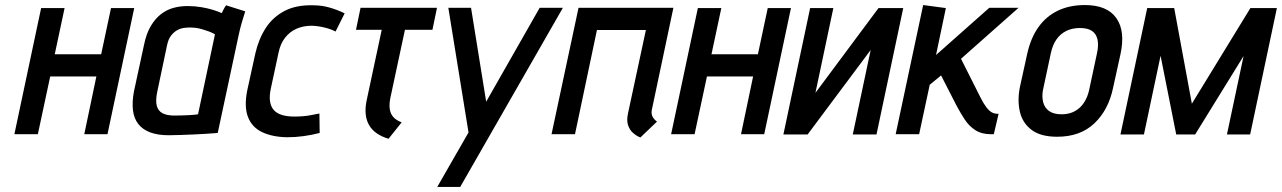

<svg xmlns="http://www.w3.org/2000/svg" viewBox="-20 -532 5081 761"><path d="M381 -317H197L236 -500H143L37 0H130L179 -229H362L314 0H406L512 -500H420Z M952 -487 876 -511Q869 -501 864 -490.5Q859 -480 859 -480Q846 -486 825.5 -492.5Q805 -499 778.5 -503.5Q752 -508 723 -508Q693 -508 666.5 -500.5Q640 -493 617.5 -475.5Q595 -458 577.5 -428.5Q560 -399 551 -355L511 -170Q503 -128 507 -95Q511 -62 528.5 -40Q546 -18 576 -7Q606 4 649 4Q669 4 694.5 3Q720 2 746 1Q772 0 794 -1.5Q816 -3 829.5 -4Q843 -5 843 -5L926 -393Q931 -417 938 -441.5Q945 -466 952 -487ZM603 -167 642 -352Q647 -377 658.5 -391.5Q670 -406 683.5 -413Q697 -420 710 -421.5Q723 -423 733 -423Q744 -423 756 -421.5Q768 -420 781.5 -416Q795 -412 807.5 -407.5Q820 -403 832 -396L765 -79Q759 -78 749 -77Q739 -76 726.5 -75.5Q714 -75 700 -74.5Q686 -74 671 -74Q642 -74 624.5 -83Q607 -92 601.5 -112.5Q596 -133 603 -167Z M1310 -407 1346 -479Q1318 -493 1286.5 -502Q1255 -511 1222 -511Q1154 -513 1107.5 -488.5Q1061 -464 1033 -420.5Q1005 -377 992 -320L960 -174Q947 -109 963 -68Q979 -27 1019.5 -8Q1060 11 1118 12Q1151 12 1183.5 7.5Q1216 3 1247 -5L1246 -82Q1246 -82 1237.5 -80.5Q1229 -79 1214.5 -76Q1200 -73 1182.5 -71.5Q1165 -70 1147 -70Q1119 -70 1098.5 -76Q1078 -82 1066 -95Q1054 -108 1050.5 -129Q1047 -150 1053 -179L1084 -323Q1091 -358 1109.5 -382Q1128 -406 1155 -418Q1182 -430 1216 -430Q1241 -429 1266 -423Q1291 -417 1310 -407Z M1527 -143 1585 -414H1694L1712 -501H1409L1391 -414H1493L1433 -133Q1427 -104 1429.5 -79.5Q1432 -55 1443 -36Q1454 -17 1473.5 -3.5Q1493 10 1520 18L1572 -47Q1551 -55 1539.5 -67.5Q1528 -80 1525 -98.5Q1522 -117 1527 -143Z M1713 209H1804L2211 -501H2119L1907 -129L1847 -501H1757L1837 -7Z M2563 -94 2649 -501H2273L2166 0H2259L2346 -413H2540L2469 -82Q2463 -54 2469.5 -35.5Q2476 -17 2487.5 -6.5Q2499 4 2508.5 8.5Q2518 13 2518 13L2584 -50Q2573 -58 2567 -68.5Q2561 -79 2563 -94Z M2984 -317H2800L2839 -500H2746L2640 0H2733L2782 -229H2965L2917 0H3009L3115 -500H3023Z M3283 -500H3191L3085 1H3181L3431 -334L3360 1H3454L3560 -500H3462L3212 -164Z M3866 -146 3789 -299 4017 -501H3901L3690 -314L3729 -500L3639 -512L3530 0H3623L3665 -196L3710 -233L3772 -112Q3787 -84 3804 -58Q3821 -32 3846 -16Q3871 0 3908 0H3919L3938 -81H3934Q3921 -81 3910.5 -87Q3900 -93 3889 -107.5Q3878 -122 3866 -146Z M4392 -185 4421 -317Q4441 -409 4404.5 -460.5Q4368 -512 4280 -512Q4219 -512 4172.5 -489.5Q4126 -467 4095.5 -424Q4065 -381 4051 -317L4022 -185Q4012 -133 4022.5 -88.5Q4033 -44 4069 -17Q4105 10 4170 10Q4262 10 4318 -43.5Q4374 -97 4392 -185ZM4328 -321 4297 -176Q4291 -148 4277 -126Q4263 -104 4240.5 -91.5Q4218 -79 4188 -79Q4156 -79 4138 -92Q4120 -105 4114.5 -127.5Q4109 -150 4114 -176L4145 -321Q4152 -354 4167.5 -376Q4183 -398 4206.5 -409.5Q4230 -421 4260 -421Q4291 -421 4308 -409.5Q4325 -398 4330 -375.5Q4335 -353 4328 -321Z M4936 -500 4704 -121 4634 -500H4527L4421 1H4514L4580 -311L4642 1H4717L4909 -310L4843 1H4935L5041 -500Z"/></svg>

Font: Advent Pro SemiBold
Style: Italic
Weight: 600
Italic angle: -12°
Version: Version 3.000